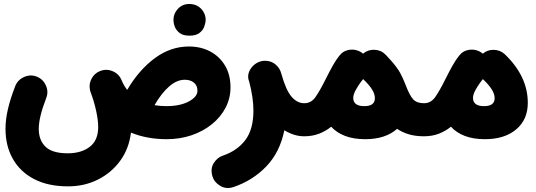

<svg xmlns="http://www.w3.org/2000/svg" viewBox="-20 -627 2706 970"><path d="M7.8 23.9Q7.8 -22.5 19.8 -74.7Q31.7 -127 57.1 -192.4Q69.8 -224.1 102.3 -238.3Q134.8 -252.4 166 -239.7Q197.8 -227.1 211.9 -195.1Q226.1 -163.1 213.4 -131.3Q175.8 -34.2 175.8 23.9Q175.8 81.5 210.2 114.5Q244.6 147.5 322.3 147.5Q390.1 147.5 433.1 115Q476.1 82.5 476.1 14.2Q476.1 -19 465.8 -66.7Q455.6 -114.3 438.5 -159.2Q435.5 -167 434.1 -175.3Q428.7 -203.6 442.9 -230Q457 -256.3 484.4 -267.6Q516.1 -280.8 548.3 -267.6Q580.6 -254.4 593.8 -222.7Q605 -194.8 622.6 -172.9Q681.6 -273.4 761.7 -332.8Q841.8 -392.1 934.1 -392.1Q995.1 -392.1 1042.5 -366.7Q1089.8 -341.3 1117.2 -295.2Q1144.5 -249 1144.5 -185.5Q1144.5 -130.9 1119.9 -83.3Q1095.2 -35.6 1051 0.2Q1006.8 36.1 948.2 56.2Q889.6 76.2 821.3 76.2Q722.7 76.2 641.6 43Q631.8 124 587.4 185.1Q543 246.1 474.6 280.3Q406.2 314.5 324.2 314.5Q222.7 314.5 152.1 277.6Q81.5 240.7 44.7 175.3Q7.8 109.9 7.8 23.9ZM913.6 -224.1Q873 -224.1 834 -189.7Q794.9 -155.3 760.7 -95.7Q789.1 -90.8 821.3 -90.8Q889.6 -90.8 933.6 -114.3Q977.5 -137.7 977.5 -168.5Q977.5 -194.8 959.7 -209.5Q941.9 -224.1 913.6 -224.1ZM856.4 -527.8Q856.4 -558.6 879.2 -582.8Q901.9 -606.9 936 -606.9Q961.4 -606.9 979 -596.2Q996.6 -585.4 1006.3 -569.8Q1019 -549.8 1019 -527.8Q1019 -512.2 1012.2 -493.2Q1005.4 -474.1 987.5 -460.4Q969.7 -446.8 937.5 -446.8Q904.3 -446.8 887 -460.7Q869.6 -474.6 862.8 -492.7Q856.4 -509.8 856.4 -527.8Z M1237.8 -217.3Q1230 -238.8 1236.8 -259.8Q1243.7 -280.8 1260.7 -296.6Q1277.8 -312.5 1300.3 -317.9Q1312 -320.8 1324.2 -319.8Q1353 -318.4 1373.8 -299.8Q1394.5 -281.2 1400.4 -257.3Q1400.9 -255.9 1401.4 -254.4Q1424.8 -170.4 1453.4 -137.9Q1481.9 -105.5 1516.6 -105.5H1517.1Q1551.8 -105.5 1575.9 -81.1Q1600.1 -56.6 1600.1 -22Q1600.1 12.2 1575.9 36.9Q1551.8 61.5 1517.1 61.5H1516.6Q1490.2 61.5 1465.1 53.5Q1439.9 45.4 1416.5 31.2Q1394 142.6 1325 214.1Q1255.9 285.6 1159.7 317.9Q1122.6 330.1 1092.3 311.8Q1062 293.5 1053.2 263.7Q1042 224.6 1060.1 196.5Q1078.1 168.5 1106 159.2Q1178.2 134.8 1219.2 80.8Q1260.3 26.9 1260.3 -68.4Q1260.3 -132.3 1239.3 -213.4Q1238.8 -215.3 1237.8 -217.3Z M1433.6 -22Q1433.6 -56.6 1458.3 -81.1Q1482.9 -105.5 1517.1 -105.5Q1551.8 -105.5 1573.7 -136.5Q1595.7 -167.5 1626.5 -229.5Q1643.6 -263.7 1660.2 -293.7Q1676.8 -323.7 1694.8 -346.2Q1695.8 -347.7 1697.3 -348.6Q1712.4 -367.7 1736.1 -373.5Q1759.8 -379.4 1782.2 -373Q1799.3 -368.2 1813 -356.9L1814 -356Q1839.4 -377 1872.6 -375.5Q1905.8 -374 1928.2 -350.6Q1932.1 -346.2 1936 -342.3Q1949.2 -328.6 1960.9 -314.9Q1987.8 -283.7 2001.7 -258.5Q2015.6 -233.4 2029.3 -197.8Q2049.3 -144.5 2067.6 -125Q2085.9 -105.5 2121.6 -105.5H2122.1Q2156.7 -105.5 2180.9 -81.1Q2205.1 -56.6 2205.1 -22Q2205.1 12.2 2180.9 36.9Q2156.7 61.5 2122.1 61.5H2121.6Q2078.1 61.5 2044.7 51.3Q2011.2 41 1986.3 23.9Q1927.2 76.2 1825.2 76.2Q1766.1 76.2 1723.1 59.6Q1680.2 43 1653.3 13.2Q1627 34.7 1593 48.1Q1559.1 61.5 1517.1 61.5Q1482.9 61.5 1458.3 36.9Q1433.6 12.2 1433.6 -22ZM1764.6 -132.3Q1764.6 -90.8 1820.8 -90.8Q1874 -90.8 1874 -130.9Q1874 -151.4 1859.9 -174.6Q1845.7 -197.8 1814.5 -227.5Q1799.8 -209 1790 -193.8Q1782.7 -182.1 1776.9 -171.9Q1764.6 -148.9 1764.6 -132.3Z M2038.6 -22Q2038.6 -56.6 2063.2 -81.1Q2087.9 -105.5 2122.1 -105.5Q2156.7 -105.5 2178.7 -136.5Q2200.7 -167.5 2231.4 -229.5Q2248.5 -263.7 2265.1 -293.7Q2281.7 -323.7 2299.8 -346.2Q2300.8 -347.7 2302.2 -348.6Q2317.4 -367.7 2341.1 -373.5Q2364.7 -379.4 2387.2 -373Q2404.3 -368.2 2418 -356.9L2419.4 -356Q2442.9 -376 2475.1 -375.2Q2507.3 -374.5 2530.8 -352.5Q2646.5 -241.2 2646.5 -107.4Q2646.5 -22.5 2587.6 26.9Q2528.8 76.2 2430.2 76.2Q2371.1 76.2 2328.1 59.6Q2285.2 43 2258.3 13.2Q2231.9 34.7 2198 48.1Q2164.1 61.5 2122.1 61.5Q2087.9 61.5 2063.2 36.9Q2038.6 12.2 2038.6 -22ZM2369.6 -132.3Q2369.6 -90.8 2425.8 -90.8Q2479 -90.8 2479 -130.9Q2479 -151.4 2464.8 -174.6Q2450.7 -197.8 2419.4 -227.5Q2404.8 -209 2395 -193.8Q2387.7 -182.1 2381.8 -171.9Q2369.6 -148.9 2369.6 -132.3Z"/></svg>

Font: Mikhak-DS1-FD Black
Style: Regular
Weight: 900
Designer: Amin Abedi
Version: Version 3.2